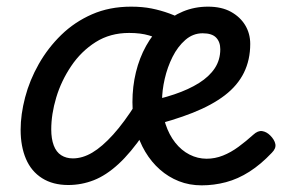

<svg xmlns="http://www.w3.org/2000/svg" viewBox="-20 -539 848 577"><path d="M185 17Q139 17 106.5 -3.5Q74 -24 58 -61.5Q42 -99 42 -149Q42 -195 55.5 -246.5Q69 -298 96.5 -346.5Q124 -395 164 -434Q204 -473 256.5 -496Q309 -519 374 -519Q408 -519 435.5 -513.5Q463 -508 489 -498.5Q515 -489 542 -474L473 -414Q453 -425 428 -432.5Q403 -440 368 -440Q311 -440 267.5 -412.5Q224 -385 194 -340.5Q164 -296 149 -246Q134 -196 134 -150Q134 -122 141.5 -102Q149 -82 164 -72.5Q179 -63 199 -63Q228 -63 257.5 -80.5Q287 -98 320 -134.5Q353 -171 389 -228L412 -137Q373 -80 336 -46Q299 -12 262 2.5Q225 17 185 17ZM586 18Q549 18 517.5 5.5Q486 -7 460.5 -29.5Q435 -52 416.5 -83Q398 -114 388 -152Q378 -190 378 -232Q378 -279 388.5 -322Q399 -365 419 -401Q439 -437 467 -463.5Q495 -490 530 -504.5Q565 -519 605 -519Q646 -519 674 -503.5Q702 -488 717 -463Q732 -438 732 -407Q732 -359 713 -320.5Q694 -282 655.5 -252.5Q617 -223 559 -200Q501 -177 423 -158L408 -231Q461 -241 504 -255.5Q547 -270 578 -289.5Q609 -309 625.5 -334Q642 -359 642 -391Q642 -413 629.5 -426Q617 -439 589 -439Q560 -439 537 -419Q514 -399 498.5 -368Q483 -337 475 -302Q467 -267 467 -236Q467 -198 477.5 -166Q488 -134 506.5 -110.5Q525 -87 549.5 -74.5Q574 -62 601 -62Q626 -62 650 -71.5Q674 -81 697 -98Q720 -115 741 -134Q755 -147 768 -145Q781 -143 792 -132Q805 -119 807.5 -106Q810 -93 797 -80Q764 -45 729.5 -23Q695 -1 659 8.5Q623 18 586 18Z"/></svg>

Font: Playwrite TZ
Style: Regular
Weight: 400
Designer: Veronika Burian, José Scaglione
Foundry: TypeTogether
Version: Version 1.002